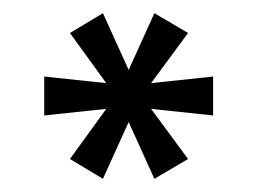

<svg xmlns="http://www.w3.org/2000/svg" viewBox="-20 -769 390 291"><path d="M136 -498 86 -528 141 -604 47 -594V-653L141 -643L86 -719L136 -749L175 -663L214 -749L265 -719L209 -643L303 -653V-594L209 -604L265 -528L214 -498L175 -584Z"/></svg>

Font: Orkney Medium
Style: Regular
Weight: 500
Designer: Samuel Oakes and Alfredo Marco Pradil
Foundry: Alfredo Marco Pradil
Version: 1.0; ttfautohint (v1.5)